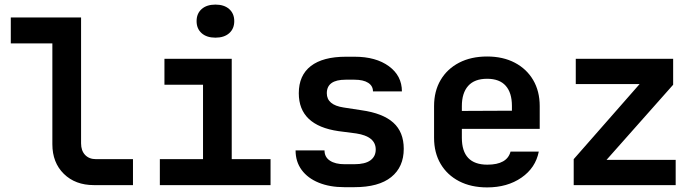

<svg xmlns="http://www.w3.org/2000/svg" viewBox="-20 -806 3040 836"><path d="M389 0Q308 0 258 -49Q208 -98 208 -178V-617H27V-730H333V-182Q333 -150 350.5 -131.5Q368 -113 398 -113H559V0Z M676 0V-113H864V-437H696V-550H989V-113H1158V0ZM918 -642Q880 -642 858 -661.5Q836 -681 836 -714Q836 -747 858 -766.5Q880 -786 918 -786Q956 -786 978 -766.5Q1000 -747 1000 -714Q1000 -681 978 -661.5Q956 -642 918 -642Z M1479 9Q1416 9 1368 -10.5Q1320 -30 1293.5 -66Q1267 -102 1267 -151H1393Q1393 -122 1416.5 -106.5Q1440 -91 1480 -91H1523Q1570 -91 1593 -108Q1616 -125 1616 -155Q1616 -212 1531 -225L1454 -235Q1281 -260 1281 -400Q1281 -478 1333.5 -518.5Q1386 -559 1486 -559H1524Q1617 -559 1673.5 -517.5Q1730 -476 1730 -408H1604Q1604 -432 1583 -445.5Q1562 -459 1523 -459H1485Q1403 -459 1403 -400Q1403 -349 1476 -338L1554 -326Q1647 -313 1692.5 -272Q1738 -231 1738 -158Q1738 -79 1683.5 -35Q1629 9 1523 9Z M2101 10Q2031 10 1979 -17Q1927 -44 1898.5 -92.5Q1870 -141 1870 -206V-344Q1870 -409 1898.5 -457.5Q1927 -506 1979 -533Q2031 -560 2101 -560Q2170 -560 2221.5 -533Q2273 -506 2301.5 -457.5Q2330 -409 2330 -344V-245H1991V-206Q1991 -89 2102 -89Q2188 -89 2203 -146H2326Q2312 -75 2250.5 -32.5Q2189 10 2101 10ZM1991 -344V-323L2209 -324V-345Q2209 -402 2182 -432.5Q2155 -463 2101 -463Q2046 -463 2018.5 -432Q1991 -401 1991 -344Z M2478 0V-113L2765 -440H2487V-550H2911V-437L2621 -110H2922V0Z"/></svg>

Font: NKDuy Mono
Style: Bold
Weight: 700
Monospace: yes
Designer: NKDuy
Foundry: NKDuy
Version: Version 2.251; ttfautohint (v1.8.4.7-5d5b)